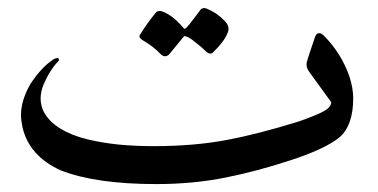

<svg xmlns="http://www.w3.org/2000/svg" viewBox="-20 -466 949 482"><path d="M866.7 -219.2Q866.7 -150.4 831.5 -120.6Q795.4 -91.8 710.4 -64Q625.5 -36.1 547.4 -20.5Q465.8 -3.9 372.1 -3.9Q219.7 -3.9 131.8 -38.6Q53.2 -74.7 36.6 -146Q32.7 -164.1 32.7 -176.8Q32.7 -213.9 56.2 -254.9Q83.5 -296.9 114.7 -317.4Q120.6 -320.3 124 -320.3Q127.9 -320.3 127.9 -315.9V-314Q106 -292 89.4 -253.9Q82 -235.4 82 -219.2Q82 -201.2 89.8 -185.5Q103 -160.6 131.8 -143.1Q160.6 -125.5 199.7 -116.2Q238.8 -106.9 279.1 -103Q319.3 -99.1 365.2 -99.1Q466.3 -99.1 547.4 -114.3Q628.4 -129.4 730 -161.1Q766.6 -173.8 786.6 -183.6Q811.5 -195.3 811.5 -209.5L755.9 -286.1Q749.5 -295.4 749.5 -303.7Q749.5 -310.1 753.4 -321Q757.3 -332 757.3 -333Q764.2 -353.5 770.5 -372.1Q773.9 -382.8 781.2 -382.8Q786.6 -382.8 793 -376.5Q836.9 -332.5 857.4 -273.4Q866.7 -244.1 866.7 -219.2ZM551.8 -384.3Q543 -361.8 516.6 -336.4Q513.2 -331.5 507.8 -331.5Q502.4 -331.5 496.6 -337.4Q481.4 -352.1 460.4 -367.7Q448.2 -375.5 442.4 -375.5L404.3 -329.1Q400.9 -325.7 395 -324.7Q389.2 -324.7 383.8 -329.6Q366.2 -348.6 339.4 -364.3Q328.1 -370.6 330.6 -377.4Q350.1 -409.2 372.6 -436Q374 -437.5 380.4 -438.5Q385.7 -438.5 393.1 -435.1Q413.1 -425.8 432.6 -404.8L442.4 -394Q442.9 -393.6 443.4 -393.6Q446.3 -393.6 455.6 -405Q464.8 -416.5 474.1 -429.2Q483.4 -441.9 484.4 -442.9Q486.3 -444.8 491.7 -445.8Q497.1 -445.8 505.4 -441.4Q526.4 -432.1 544.4 -413.1Q553.7 -403.8 553.7 -393.6Q553.7 -388.7 551.8 -384.3Z"/></svg>

Font: Noon
Style: Regular
Weight: 400
Designer: Mohammad Saleh Souzanchi
Foundry: Farsi Font Store
Version: Version 0.09